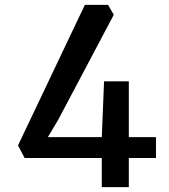

<svg xmlns="http://www.w3.org/2000/svg" viewBox="-20 -771 696 791"><path d="M81.5 -120.1 54.2 -171.9 329.6 -751H425.3L448.7 -710L220.2 -278.3L177.2 -206.1H399.4L408.7 -436H510.7V-206.1H622.6V-120.1H510.7V0H399.4V-120.1Z"/></svg>

Font: HaufeMerriweatherSans
Style: Regular
Weight: 400
Designer: Eben Sorkin ( eben@eyebytes.com )
Foundry: Eben Sorkin
Version: Version 1.56